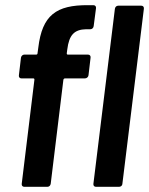

<svg xmlns="http://www.w3.org/2000/svg" viewBox="-20 -722 576 742"><path d="M240 -531C247 -587 267 -608 313 -609H329C336 -609 341 -614 342 -621L351 -690C352 -697 348 -702 341 -702H321C197 -703 143 -663 128 -538L125 -516C125 -513 123 -511 120 -511H74C68 -511 62 -506 61 -499L53 -431C52 -424 56 -419 63 -419H109C112 -419 113 -417 113 -414L64 -12C63 -5 67 0 74 0H163C170 0 175 -5 176 -12L225 -414C226 -417 228 -419 231 -419H308C315 -419 321 -424 322 -431L330 -499C331 -506 327 -511 320 -511H242C239 -511 238 -513 238 -516ZM424 -688 341 -12C340 -5 344 0 351 0H440C447 0 453 -5 453 -12L536 -688C537 -695 533 -700 526 -700H437C430 -700 425 -695 424 -688Z"/></svg>

Font: Barlow Semi Condensed SemiBold
Style: Italic
Weight: 600
Width: 4
Italic angle: -7°
Designer: Jeremy Tribby
Foundry: Tribby Type
Version: Version 1.422;hotconv 1.0.109;makeotfexe 2.5.65596